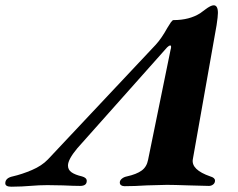

<svg xmlns="http://www.w3.org/2000/svg" viewBox="-88 -701 901 726"><path d="M-68 -8Q-68 -28 -40 -34Q-5 -42 32.5 -58Q70 -74 93 -98L501 -532Q523 -556 545 -596Q552 -608 558 -616.5Q564 -625 568 -625Q628 -625 669 -651L688 -665Q709 -681 720 -681Q736 -681 736 -652Q736 -639 731 -606L641 -98Q635 -59 707 -34Q725 -29 725 -18Q725 -9 718 -3.5Q711 2 702 2Q681 2 625 0Q567 -2 543 -2Q523 -2 467 0Q421 3 383 3Q375 3 370 -0.5Q365 -4 365 -11Q365 -19 373 -25.5Q381 -32 392 -34Q428 -42 447.5 -56Q467 -70 472 -97L557 -513Q559 -519 559 -524Q559 -529 556 -529Q551 -529 544 -522L204 -140Q169 -98 169 -75Q169 -59 182.5 -49.5Q196 -40 222 -34Q240 -29 240 -17Q240 2 215 2Q192 2 150 0L91 -1Q61 -1 25 2Q12 3 -5.5 4Q-23 5 -45 5Q-68 5 -68 -8Z"/></svg>

Font: EB Garamond ExtraBold
Style: Italic
Weight: 800
Italic angle: -17.2°
Designer: Georg Duffner and Octavio Pardo
Foundry: Georg Duffner
Version: Version 1.000